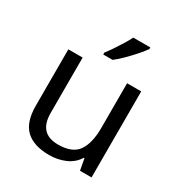

<svg xmlns="http://www.w3.org/2000/svg" viewBox="-180 -896 978 1036"><g transform="rotate(30 309.0 -378.0)"><path d="M533 -536V0H461L448 -71H444Q418 -29 372 -9.5Q326 10 274 10Q177 10 128 -36.5Q79 -83 79 -185V-536H168V-191Q168 -63 287 -63Q376 -63 410.5 -113Q445 -163 445 -257V-536ZM457 -756Q445 -738 420 -709.5Q395 -681 366.5 -652.5Q338 -624 314 -606H256V-618Q271 -637 288.5 -663Q306 -689 323 -716.5Q340 -744 351 -766H457Z"/></g></svg>

Font: Noto Sans Medefaidrin
Style: Regular
Weight: 400
Designer: Dalton Maag Ltd
Foundry: Dalton Maag Ltd
Version: Version 1.002; ttfautohint (v1.8.4.7-5d5b)